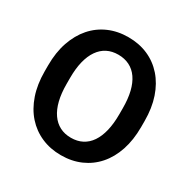

<svg xmlns="http://www.w3.org/2000/svg" viewBox="-164 -872 1016 1031"><g transform="rotate(30 344.5 -356.0)"><path d="M643.6 -373.5V-336.9Q643.6 -256.3 622.1 -192.1Q600.6 -127.9 561 -83Q521.5 -38.1 466.8 -14.2Q412.1 9.8 345.2 9.8Q279.3 9.8 224.4 -14.2Q169.4 -38.1 129.4 -83Q89.4 -127.9 67.4 -192.1Q45.4 -256.3 45.4 -336.9V-373.5Q45.4 -454.6 67.4 -518.6Q89.4 -582.5 128.9 -627.7Q168.5 -672.9 223.4 -696.8Q278.3 -720.7 344.2 -720.7Q411.1 -720.7 465.8 -696.8Q520.5 -672.9 560.3 -627.7Q600.1 -582.5 621.8 -518.6Q643.6 -454.6 643.6 -373.5ZM507.8 -336.9V-374.5Q507.8 -432.6 497.1 -476.8Q486.3 -521 465.3 -551.3Q444.3 -581.5 413.6 -596.9Q382.8 -612.3 344.2 -612.3Q305.2 -612.3 275.1 -596.9Q245.1 -581.5 224.1 -551.3Q203.1 -521 192.1 -476.8Q181.2 -432.6 181.2 -374.5V-336.9Q181.2 -279.3 192.1 -234.9Q203.1 -190.4 224.4 -159.9Q245.6 -129.4 275.9 -113.8Q306.2 -98.1 345.2 -98.1Q384.3 -98.1 414.6 -113.8Q444.8 -129.4 465.6 -159.9Q486.3 -190.4 497.1 -234.9Q507.8 -279.3 507.8 -336.9Z"/></g></svg>

Font: Roboto SemiBold
Style: Regular
Weight: 600
Designer: Christian Robertson
Foundry: Google
Version: Version 3.009; 2024